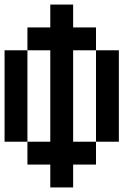

<svg xmlns="http://www.w3.org/2000/svg" viewBox="-20 -920 540 840"><path d="M0 -300V-700H100V-300ZM100 -200V-300H200V-700H100V-800H200V-900H300V-800H400V-700H300V-300H400V-200H300V-100H200V-200ZM400 -300V-700H500V-300Z"/></svg>

Font: GalmuriMono9 Regular
Style: Regular
Weight: 400
Designer: Lee Minseo (quiple)
Version: Version 2.399;hotconv 1.1.1;makeotfexe 2.6.0 DEVELOPMENT